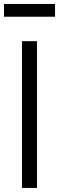

<svg xmlns="http://www.w3.org/2000/svg" viewBox="-28 -922 290 942"><path d="M242 -840H-8.5V-902.5H242ZM153.5 0H80V-720H153.5Z"/></svg>

Font: CCSD_manrope
Style: Regular
Weight: 400
Designer: Mikhail Sharanda
Foundry: Mikhail Sharanda
Version: Version 4.503